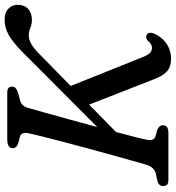

<svg xmlns="http://www.w3.org/2000/svg" viewBox="16 -768 763 834"><g transform="rotate(-90 397.0 -350.5)"><path d="M207 -91Q201 -61.5 226 -55L248.5 -49Q270.5 -40.5 270.5 -24Q270.5 0 237.5 0H35Q18 0 12.2 -6Q6.5 -12 6.5 -22Q5.5 -42 31 -48.5L58 -54Q87.5 -60 99 -95.5Q104.5 -115.5 115.5 -154.2Q126.5 -193 140.5 -243.2Q154.5 -293.5 169.2 -348Q184 -402.5 197.5 -453.8Q211 -505 221.2 -546Q231.5 -587 236 -609.5Q242.5 -640 217.5 -646L193 -652Q171 -659 171 -676Q171 -700 210 -700H412.5Q438 -700 438 -679.5Q438 -668.5 431 -662.8Q424 -657 409.5 -652.5L383.5 -645.5Q369 -642.5 360 -634.5Q351 -626.5 346 -610.5Q338.5 -584.5 325 -535.8Q311.5 -487 295 -427.5Q278.5 -368 262.5 -309L587 -632.5Q630 -675 661.8 -693.2Q693.5 -711.5 729.5 -711.5Q761 -711.5 778.2 -693.5Q795.5 -675.5 793.5 -649Q791 -620.5 772.8 -606.8Q754.5 -593 729.5 -593Q708.5 -593 693.5 -599.8Q678.5 -606.5 659.5 -606.5Q626 -606.5 581 -561.5L441 -424.5L563.5 -119Q572 -95.5 581.5 -83.5Q591 -71.5 607 -71.5Q623 -71.5 636 -88Q648 -100 660.5 -95.5Q667.5 -93.5 671 -84.8Q674.5 -76 668.5 -62Q654.5 -28.5 625.2 -8.5Q596 11.5 559 11.5Q524.5 11.5 504.8 -6Q485 -23.5 470.5 -62L360 -344.5L241 -227.5Q227.5 -177 218.2 -140.2Q209 -103.5 207 -91Z"/></g></svg>

Font: Fraunces 9pt Soft
Style: Italic
Weight: 400
Italic angle: -16°
Version: Version 1.000;[0bf87f6ff]